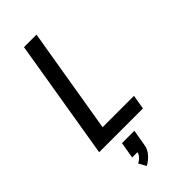

<svg xmlns="http://www.w3.org/2000/svg" viewBox="-303 -796 1107 1107"><g transform="rotate(-45 250.0 -242.5)"><path d="M34 0 156 -735H258L150 -88H406L391 0ZM172 250 147 205Q162 198 174.5 185Q187 172 190 156H147L164 56H265L248 156Q246 171 239 185Q232 199 221.5 211Q211 223 198.5 233Q186 243 172 250Z"/></g></svg>

Font: Iosevka SS04 Semibold
Style: Italic
Weight: 600
Italic angle: -9°
Monospace: yes
Designer: Belleve Invis
Foundry: Belleve Invis
Version: Version 19.0.0; ttfautohint (v1.8.4)